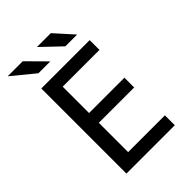

<svg xmlns="http://www.w3.org/2000/svg" viewBox="-234 -914 1018 1018"><g transform="rotate(-45 275.0 -405.0)"><path d="M460.9 0V-74.2H185.1V-293.9H450.2V-367.2H185.1V-564.9H460.9V-638.2H98.1V0ZM341.3 -810.1H237.3L346.2 -706.1H434.6ZM130.4 -810.1H17.6L144.5 -706.1H233.4ZM0 -638.2Z"/></g></svg>

Font: CodeNewRoman Nerd Font Mono
Style: Regular
Weight: 400
Monospace: yes
Designer: Sam Radian
Foundry: Code New Roman
Version: Version 2.00 November 29, 2014;Nerd Fonts 3.2.1